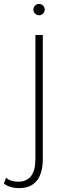

<svg xmlns="http://www.w3.org/2000/svg" viewBox="-66 -692 355 987"><path d="M31.5 275Q8 275 -12 269Q-32 263 -46 251.5L-35 221.5Q-12.5 242 27 242Q116 242 116 126V-512H154V124Q154 199 123.2 237Q92.5 275 31.5 275ZM135 -613.5Q127 -613.5 120.2 -617.5Q113.5 -621.5 109.5 -628.2Q105.5 -635 105.5 -643Q105.5 -651 109.5 -657.5Q113.5 -664 120.2 -668Q127 -672 135 -672Q143 -672 149.5 -668Q156 -664 160 -657.5Q164 -651 164 -643Q164 -635 160 -628.2Q156 -621.5 149.2 -617.5Q142.5 -613.5 135 -613.5Z"/></svg>

Font: Spartan Thin ExtraLight
Style: Regular
Weight: 250
Version: Version 1.004